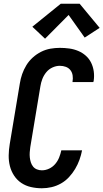

<svg xmlns="http://www.w3.org/2000/svg" viewBox="-20 -999 553 1027"><path d="M204 8Q174 8 145.5 1.5Q117 -5 94 -20.5Q71 -36 55.5 -59.5Q40 -83 33 -110.5Q26 -138 26.5 -168Q27 -198 32 -228L86 -552Q90 -578 98.5 -602.5Q107 -627 121 -650Q135 -673 155.5 -691.5Q176 -710 200 -722Q224 -734 249.5 -738.5Q275 -743 300 -743Q326 -743 351 -739.5Q376 -736 398.5 -726.5Q421 -717 439 -701Q457 -685 467.5 -663.5Q478 -642 481.5 -617Q485 -592 481 -566Q480 -565 480 -563Q480 -561 479 -560H368Q368 -560 368 -561Q368 -562 368 -563Q371 -579 368.5 -595.5Q366 -612 356.5 -624Q347 -636 332 -641.5Q317 -647 300 -647Q280 -647 260.5 -638Q241 -629 227.5 -612.5Q214 -596 206.5 -576.5Q199 -557 196 -537L142 -212Q140 -198 139 -184Q138 -170 139.5 -156.5Q141 -143 145 -130.5Q149 -118 157 -108Q165 -98 177.5 -93Q190 -88 204 -88Q224 -88 243 -97Q262 -106 275.5 -122Q289 -138 296.5 -157Q304 -176 308 -195H419Q414 -169 405 -144Q396 -119 382 -95.5Q368 -72 349 -51.5Q330 -31 306 -17.5Q282 -4 256 2Q230 8 204 8ZM221 -792 153 -856 305 -979H406L513 -850L433 -798L347 -919Z"/></svg>

Font: Iosevka Curly Oblique
Style: Bold
Weight: 700
Italic angle: -9°
Monospace: yes
Designer: Belleve Invis
Foundry: Belleve Invis
Version: Version 11.1.0; ttfautohint (v1.8.3)